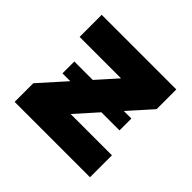

<svg xmlns="http://www.w3.org/2000/svg" viewBox="-131 -660 804 804"><g transform="rotate(45 270.5 -258.0)"><path d="M47.4 0V-110.4L292 -383.8V-384.8H47.4V-515.6H489.3V-398.9L250 -130.9V-129.9H493.7V0ZM104.5 -226.1V-296.4H442.4V-226.1Z"/></g></svg>

Font: Inter Display ExtraBold
Style: Regular
Weight: 800
Designer: Rasmus Andersson
Foundry: rsms
Version: Version 4.000;git-a52131595